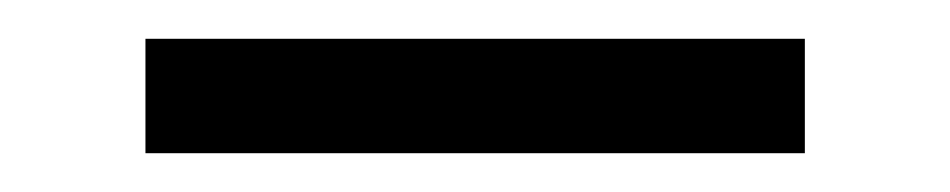

<svg xmlns="http://www.w3.org/2000/svg" viewBox="-20 -321 490 99"><path d="M55 -242V-301H395V-242Z"/></svg>

Font: Sarpanch Black
Style: Regular
Weight: 900
Designer: Manushi Parikh (Devanagari and Latin), Jyotish Sonowal (Devanagari)
Foundry: Indian Type Foundry
Version: Version 2.004;PS 1.0;hotconv 1.0.78;makeotf.lib2.5.61930; tt